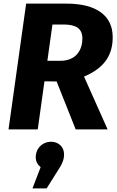

<svg xmlns="http://www.w3.org/2000/svg" viewBox="-20 -713 647 1058"><path d="M601 -509C601 -624 515 -693 347 -693H124L27 0H188L225 -265L292 -264L397 0H573L443 -291C570 -344 601 -425 601 -509ZM269 -578H330C400 -578 434 -555 434 -501C434 -444 405 -378 312 -378H241ZM261 68C215 68 177 103 177 154C177 178 188 195 204 208L159 325H237L295 233C322 192 333 169 333 137C333 98 304 68 261 68Z"/></svg>

Font: Fira Sans
Style: Bold Italic
Weight: 700
Italic angle: -8°
Designer: bBox Type GmbH & Carrois Corporate GbR & Edenspiekermann AG
Foundry: bBox Type GmbH & Carrois Corporate GbR & Edenspiekermann AG
Version: Version 4.301;PS 004.301;hotconv 1.0.88;makeotf.lib2.5.64775